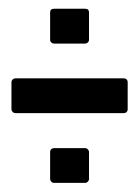

<svg xmlns="http://www.w3.org/2000/svg" viewBox="-20 -576 315 434"><path d="M5.9 -390.1Q5.9 -393.6 8.8 -396.5Q11.2 -398.9 14.6 -398.9H259.8Q263.7 -398.9 266.1 -396.5Q268.6 -394 268.6 -390.1V-329.1Q268.6 -325.2 266.1 -322.8Q263.7 -320.3 259.8 -320.3H14.6Q11.2 -320.3 8.8 -322.8Q5.9 -325.7 5.9 -329.1ZM93.3 -232.4Q93.3 -236.3 95.9 -238.8Q98.6 -241.2 102.1 -241.2H172.4Q175.8 -241.2 178.2 -238.8Q181.2 -235.8 181.2 -232.4V-171.4Q181.2 -168 178.5 -165.3Q175.8 -162.6 172.4 -162.6H102.1Q98.6 -162.6 95.9 -165.3Q93.3 -168 93.3 -171.4ZM93.3 -486.3V-547.9Q93.3 -556.2 102.1 -556.2H172.4Q181.2 -556.2 181.2 -547.9V-486.3Q181.2 -482.4 178.5 -480Q175.8 -477.5 172.4 -477.5H102.1Q98.6 -477.5 95.9 -480Q93.3 -482.4 93.3 -486.3Z"/></svg>

Font: Silence Rounded
Style: Regular
Weight: 400
Designer: Lilo Joris
Foundry: Lilo Joris
Version: Version 1.019;Fontself Maker 3.5.7